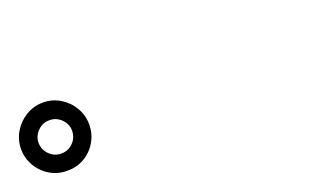

<svg xmlns="http://www.w3.org/2000/svg" viewBox="-68 -922 967 556"><g transform="rotate(-20 415.0 -644.0)"><path d="M-34.2 -643.6Q-34.2 -671.9 -19.8 -696Q-5.4 -720.2 18.8 -734.6Q43 -749 71.3 -749Q99.6 -749 123.5 -734.6Q147.5 -720.2 161.6 -696Q175.8 -671.9 175.8 -643.6Q175.8 -614.7 161.6 -590.6Q147.5 -566.4 123.5 -552.5Q99.6 -538.6 71.3 -539.1Q43 -538.6 18.8 -552.5Q-5.4 -566.4 -19.8 -590.8Q-34.2 -615.2 -34.2 -643.6ZM123 -644.5Q123 -657.7 115.7 -669.4Q108.4 -681.2 96.4 -688Q84.5 -694.8 71.3 -694.3Q50.8 -694.8 35.4 -679.7Q20 -664.6 19.5 -643.6Q20 -621.6 35.2 -606.7Q50.3 -591.8 71.3 -591.8Q92.8 -591.8 107.9 -606.9Q123 -622.1 123 -644.5Z"/></g></svg>

Font: Pretendard GOV
Style: Regular
Weight: 400
Designer: Base glyphs from Inter by Rasmus Andersson; Hangeul glyphs from Noto Sans CJK(Source Han Sans) by Jang Soo-young and Kan
Foundry: Kil Hyung-jin
Version: Version 1.309